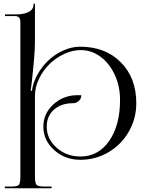

<svg xmlns="http://www.w3.org/2000/svg" viewBox="-20 -847 790 1027"><path d="M88.9 -731Q88.9 -761.2 59.1 -761.2H6.8V-770H68.8Q105.5 -770 132.3 -782.7Q159.2 -795.4 159.2 -823.2V-827.1H167V-742.2V-625Q167 -585 161.4 -520.8Q155.8 -456.5 150.9 -414.3Q146 -372.1 144 -361.8H150.9Q156.7 -406.7 181.2 -449.7Q205.6 -492.7 240.2 -525.1Q274.9 -557.6 319.6 -577.4Q364.3 -597.2 408.2 -597.2Q543.5 -597.2 626.2 -513.9Q709 -430.7 709 -294.9Q709 -212.4 668.9 -142.8Q628.9 -73.2 560.1 -32.7Q491.2 7.8 410.2 7.8Q328.1 7.8 270 -44.2Q211.9 -96.2 211.9 -169.9Q211.9 -239.3 265.6 -288.6Q319.3 -337.9 395 -337.9H415Q415 -319.8 401.9 -307.4Q388.7 -294.9 370.1 -294.9Q307.1 -294.9 268.6 -260.5Q230 -226.1 230 -169.9Q230 -103.5 283 -56.6Q335.9 -9.8 410.2 -9.8Q505.9 -9.8 564 -93.3Q622.1 -176.8 622.1 -313Q622.1 -385.3 594 -446.5Q565.9 -507.8 517.6 -543.5Q469.2 -579.1 412.1 -579.1Q367.2 -579.1 322.3 -557.9Q277.3 -536.6 243.4 -502.9Q209.5 -469.2 188.2 -424.6Q167 -379.9 167 -335V98.1Q167 133.8 176 142.3Q185.1 150.9 221.2 150.9H255.9V160.2H5.9V150.9H36.1Q72.3 150.9 80.6 142.3Q88.9 133.8 88.9 98.1Z"/></svg>

Font: FoglihtenNo07calt
Style: Regular
Weight: 500
Designer: gluk (gluksza@wp.pl)
Foundry: gluk (gluksza@wp.pl)
Version: Version 0.844